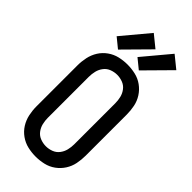

<svg xmlns="http://www.w3.org/2000/svg" viewBox="-304 -1040 1108 1108"><g transform="rotate(45 250.0 -485.5)"><path d="M150 -765 302 -919 228 -979 90 -814ZM320 -765 472 -919 398 -979 260 -814ZM250 8Q283 8 315.5 0.5Q348 -7 375 -26.5Q402 -46 420 -74Q438 -102 444.5 -134.5Q451 -167 451 -200V-535Q451 -568 444.5 -600.5Q438 -633 420 -661Q402 -689 375 -708.5Q348 -728 315.5 -735.5Q283 -743 250 -743Q217 -743 185 -735.5Q153 -728 125.5 -708.5Q98 -689 80.5 -661Q63 -633 56 -600.5Q49 -568 49 -535V-200Q49 -167 56 -134.5Q63 -102 80.5 -74Q98 -46 125.5 -26.5Q153 -7 185 0.5Q217 8 250 8ZM250 -76Q227 -76 204.5 -84.5Q182 -93 167.5 -112Q153 -131 147.5 -154Q142 -177 142 -200V-535Q142 -558 147.5 -581Q153 -604 167.5 -623Q182 -642 204.5 -650.5Q227 -659 250 -659Q273 -659 295.5 -650.5Q318 -642 332.5 -623Q347 -604 352.5 -581Q358 -558 358 -535V-200Q358 -177 352.5 -154Q347 -131 332.5 -112Q318 -93 295.5 -84.5Q273 -76 250 -76Z"/></g></svg>

Font: Iosevka SS08 Medium
Style: Regular
Weight: 500
Monospace: yes
Designer: Belleve Invis
Foundry: Belleve Invis
Version: Version 3.4.3; ttfautohint (v1.8.3)